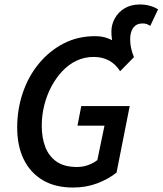

<svg xmlns="http://www.w3.org/2000/svg" viewBox="-20 -828 728 860"><path d="M307 12Q227 12 171.5 -21Q116 -54 86.5 -114Q57 -174 57 -257Q57 -338 82 -412Q107 -486 154 -543Q201 -600 264.5 -633Q328 -666 406 -666Q436 -666 460 -657.5Q484 -649 505 -634L488 -617Q483 -641 481 -655.5Q479 -670 479 -687Q479 -718 494.5 -746Q510 -774 538.5 -791Q567 -808 607 -808Q630 -808 651.5 -802Q673 -796 688 -786L653 -712Q644 -718 636.5 -720.5Q629 -723 618 -723Q592 -723 577.5 -704.5Q563 -686 563 -651Q563 -633 567 -613.5Q571 -594 580 -572L518 -509Q498 -541 468 -557Q438 -573 400 -573Q358 -573 322.5 -556Q287 -539 258.5 -508.5Q230 -478 209.5 -439Q189 -400 178 -355.5Q167 -311 167 -265Q167 -211 183 -169.5Q199 -128 233.5 -104Q268 -80 325 -80Q352 -80 376 -89Q400 -98 416 -111L448 -265H327L344 -353H561L502 -55Q466 -26 416 -7Q366 12 307 12Z"/></svg>

Font: Source Sans 3 ExtraLight SemiBold
Style: Italic
Weight: 600
Italic angle: -11°
Version: Version 3.052;hotconv 1.1.0;makeotfexe 2.6.0